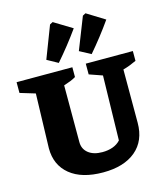

<svg xmlns="http://www.w3.org/2000/svg" viewBox="-143 -1058 1010 1174"><g transform="rotate(-15 362.0 -471.0)"><path d="M364 13Q229 13 154.5 -48Q80 -109 80 -215L90 -560L-6 -589V-657H347V-595Q330 -585 312.5 -578Q295 -571 270 -563V-204Q270 -160 302.5 -134Q335 -108 391 -108Q427 -108 456.5 -118.5Q486 -129 506 -151L515 -560L432 -589V-657H730V-595Q709 -585 688 -577Q667 -569 645 -563V-226Q645 -112 570.5 -49.5Q496 13 364 13ZM205 -742 283 -945 302 -955 417 -885Q350 -791 274 -704ZM411 -742 491 -945 510 -955 623 -885Q590 -838 554.5 -792.5Q519 -747 482 -704Z"/></g></svg>

Font: Piazzolla ExtraBold
Style: Regular
Weight: 800
Designer: Juan Pablo del Peral
Foundry: Huerta Tipografica
Version: Version 1.330